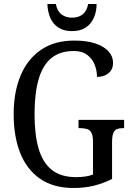

<svg xmlns="http://www.w3.org/2000/svg" viewBox="-20 -926 657 956"><path d="M346 10Q246 10 179.5 -36Q113 -82 80.5 -164.5Q48 -247 48 -358Q48 -466 82 -548.5Q116 -631 183.5 -677.5Q251 -724 350 -724Q413 -724 455.5 -709.5Q498 -695 520.5 -670Q543 -645 543 -613Q543 -581 521 -562Q499 -543 463 -543Q463 -574 451.5 -603.5Q440 -633 414.5 -652.5Q389 -672 347 -672Q279 -672 236 -637Q193 -602 172.5 -532Q152 -462 152 -358Q152 -257 172 -187Q192 -117 237.5 -80.5Q283 -44 359 -44Q382 -44 404 -47Q426 -50 443 -57V-221Q443 -251 435 -265.5Q427 -280 412 -284Q397 -288 378 -288H371V-329H598V-288H592Q575 -288 563 -283.5Q551 -279 544.5 -264Q538 -249 538 -217V-35Q494 -13 448 -1.5Q402 10 346 10ZM338 -771Q298 -771 270.5 -789Q243 -807 230 -838Q217 -869 216 -906H258Q265 -870 286.5 -854Q308 -838 338 -838Q370 -838 391 -854Q412 -870 419 -906H461Q461 -869 447.5 -838Q434 -807 407 -789Q380 -771 338 -771Z"/></svg>

Font: Noto Serif Khmer Condensed
Style: Regular
Weight: 400
Width: 3
Designer: Danh Hong and the Monotype Design Team
Foundry: Monotype Imaging Inc.
Version: Version 2.004